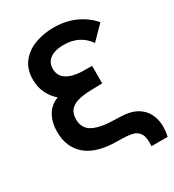

<svg xmlns="http://www.w3.org/2000/svg" viewBox="-203 -848 978 1082"><g transform="rotate(-30 286.5 -307.5)"><path d="M460.3 120Q464.8 65.2 449.2 39.5Q433.6 13.9 402.5 7Q371.3 0 312.3 0Q174.8 0 107.4 -56.9Q40 -113.8 40 -214.5Q40 -275.4 64.6 -319.3Q89.2 -363.2 139.8 -382.5Q106.2 -411.5 87.5 -450.9Q68.8 -490.2 68.8 -538.8Q68.8 -605.8 103.7 -649.7Q138.5 -693.7 194.6 -714.3Q250.8 -735 315.8 -735Q393.9 -735 456.5 -706.4Q519 -677.8 560.2 -629L475.3 -542.8Q450.8 -579.7 410.9 -600.9Q371 -622.2 315.8 -622.2Q280.3 -622.2 253.5 -612.7Q226.6 -603.2 211.5 -583.7Q196.3 -564.2 196.3 -535.3Q196.3 -490.2 231.4 -466.6Q266.5 -443.1 327 -440.3Q345 -439.3 396.7 -439.3V-325.7Q386 -325.7 316.2 -323.5Q267.2 -321.8 234.9 -312.1Q202.6 -302.3 185 -281Q167.5 -259.6 167.5 -223.7Q167.5 -163.3 215.7 -138.5Q263.8 -113.8 352.8 -112.5Q393.4 -111.7 419.3 -109.4Q445.2 -107.2 468.2 -99.2Q506.6 -86.2 533 -57.5Q559.3 -28.7 568.8 16.4Q578.3 61.5 565.5 120Z"/></g></svg>

Font: Manrope
Style: Regular
Weight: 400
Designer: Mikhail Sharanda
Foundry: Mikhail Sharanda
Version: Version 4.503